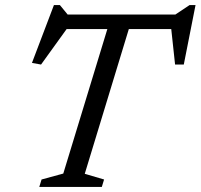

<svg xmlns="http://www.w3.org/2000/svg" viewBox="-20 -740 794 760"><path d="M688.5 -625H202.5L253.5 -638.5L142.5 -484.5L106.5 -491L193.5 -720H217L255.5 -673L215.5 -682.5H709.5L660 -673L730.5 -720H754L707.5 -484.5H673L656.5 -637.5ZM413 -651.5H498L315.5 -52L392 -29.5L383 0H135.5L144.5 -29.5L230.5 -53Z"/></svg>

Font: Newsreader
Style: Italic
Weight: 400
Italic angle: -17°
Designer: Hugues Gentile
Foundry: Production Type
Version: Version 1.003